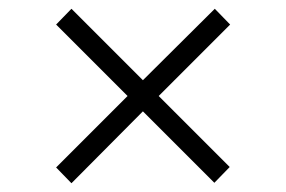

<svg xmlns="http://www.w3.org/2000/svg" viewBox="-20 -474 652 438"><path d="M143 -56 108 -92 271 -255 108 -418 143 -454 306 -291 470 -454 505 -418 342 -255 504 -93 469 -57 306 -220Z"/></svg>

Font: Archivo Thin
Style: Regular
Weight: 250
Designer: Hector Gatti
Foundry: Omnibus-Type
Version: Version 2.001